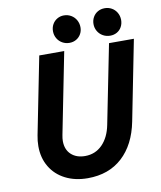

<svg xmlns="http://www.w3.org/2000/svg" viewBox="-98 -995 903 1080"><g transform="rotate(-10 353.5 -454.5)"><path d="M72.3 -217.3Q72.3 -248 78.6 -279.3L166 -719.7H308.6L216.8 -256.8Q212.9 -237.3 212.9 -222.2Q212.9 -173.3 242.9 -145.5Q272.9 -117.7 322.3 -117.7Q380.9 -117.7 420.9 -158.2Q460.9 -198.7 474.6 -268.6L564.5 -719.7H706.5L616.2 -262.7Q590.8 -133.8 513.4 -63Q436 7.8 315.9 7.8Q243.7 7.8 188.5 -20.3Q133.3 -48.3 102.8 -99.4Q72.3 -150.4 72.3 -217.3ZM497.1 -840.3Q497.1 -861.8 507.1 -879.6Q517.1 -897.5 534.7 -907.5Q552.2 -917.5 574.2 -917.5Q595.7 -917.5 613.8 -907.5Q631.8 -897.5 642.8 -879.2Q653.8 -860.8 654.3 -837.4Q654.3 -814.9 644.5 -797.1Q634.8 -779.3 617.4 -769.5Q600.1 -759.8 579.1 -759.8Q556.6 -759.8 537.8 -770.3Q519 -780.8 508.1 -799.3Q497.1 -817.9 497.1 -840.3ZM265.6 -840.3Q265.6 -861.8 275.4 -879.4Q285.2 -897 302.5 -907.2Q319.8 -917.5 340.8 -917.5Q363.8 -917.5 382.3 -906.5Q400.9 -895.5 411.4 -876.7Q421.9 -857.9 421.9 -835.4Q421.9 -814.5 412.1 -797.1Q402.3 -779.8 385 -769.8Q367.7 -759.8 346.2 -759.8Q324.2 -759.8 305.7 -770.3Q287.1 -780.8 276.4 -799.3Q265.6 -817.9 265.6 -840.3Z"/></g></svg>

Font: Reddit Sans Fudge
Style: Bold
Weight: 700
Italic angle: -11.25°
Designer: Stephen Hutchings
Version: Version 1.013